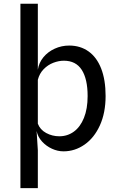

<svg xmlns="http://www.w3.org/2000/svg" viewBox="-20 -798 640 1020"><path d="M541 -288Q541 -199 510.8 -132.2Q480.5 -65.5 429.2 -29.8Q378 6 317 6Q286.5 6 256.2 -7.8Q226 -21.5 203.5 -46Q181 -70.5 174.5 -102L181 0.5V201.5H88.5V-778H181V-427.5Q186.5 -464.5 210.5 -493.8Q234.5 -523 270.8 -539.5Q307 -556 347.5 -556Q406.5 -556 450.2 -525Q494 -494 517.5 -433.8Q541 -373.5 541 -288ZM445.5 -287.5Q445.5 -378.5 414.2 -427Q383 -475.5 319 -475.5Q292 -475.5 263.2 -464.5Q234.5 -453.5 212 -430.5Q189.5 -407.5 181 -374V-141Q193 -109 225.2 -91.5Q257.5 -74 295 -74Q338.5 -74 372.5 -98.8Q406.5 -123.5 426 -171.8Q445.5 -220 445.5 -287.5Z"/></svg>

Font: SplineSansMono30
Style: Regular
Weight: 400
Designer: Eben Sorkin, Mirko Velimirovic
Foundry: Sorkin Type
Version: Version 1.000